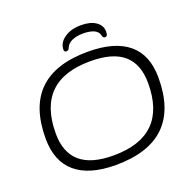

<svg xmlns="http://www.w3.org/2000/svg" viewBox="-150 -1022 1176 1177"><g transform="rotate(-20 438.5 -433.5)"><path d="M409 6Q237 6 148 -69.5Q59 -145 59 -294Q59 -706 484 -706Q658 -706 747.5 -631.5Q837 -557 837 -408Q837 6 409 6ZM416 -54Q766 -54 766 -399Q766 -522 695.5 -584Q625 -646 478 -646Q128 -646 128 -301Q128 -178 199 -116Q270 -54 416 -54ZM362 -753Q348 -753 348 -768Q348 -813 391 -843Q434 -873 500 -873Q562 -873 597 -848Q632 -823 632 -784Q632 -766 627.5 -759.5Q623 -753 614 -753Q602 -753 598 -769Q593 -796 565.5 -808.5Q538 -821 495 -821Q454 -821 424 -808.5Q394 -796 383 -770Q379 -759 373.5 -756Q368 -753 362 -753Z"/></g></svg>

Font: Asap Expanded Expanded Light
Style: Italic
Weight: 300
Width: 7
Italic angle: -6°
Designer: Pablo Cosgaya
Foundry: Omnibus-Type
Version: Version 3.001; ttfautohint (v1.8.4.7-5d5b)